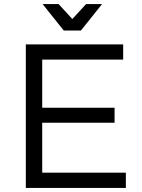

<svg xmlns="http://www.w3.org/2000/svg" viewBox="-20 -917 691 937"><path d="M375 -768.1H291L188 -897H266.1L333 -824.2L399.9 -897H478ZM186 -74.2H594.2V0H106V-700.2H581.1V-626H186V-391.1H539.1V-317.9H186Z"/></svg>

Font: Montserrat-Arabic Light
Style: Regular
Weight: 300
Designer: Mohamed Gaber
Foundry: Kief Type Foundry
Version: Version 5.008;PS 005.008;hotconv 1.0.88;makeotf.lib2.5.64775